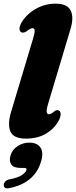

<svg xmlns="http://www.w3.org/2000/svg" viewBox="-32 -747 416 1052"><path d="M354 -587 232.5 -181Q221.5 -144.5 224 -132.8Q226.5 -121 236.5 -121Q247.5 -121 264.5 -136Q278.5 -147 289.5 -142Q298.5 -138 300.2 -124.5Q302 -111 291 -88.5Q268 -44 221.8 -15.8Q175.5 12.5 110.5 12.5Q40.5 12.5 24.5 -28Q8.5 -68.5 29.5 -136.5L148.5 -533Q159 -567 158 -579.8Q157 -592.5 145.5 -592.5Q134 -592.5 113.5 -575.5Q97.5 -565 86.5 -569.5Q76.5 -573 75 -586.8Q73.5 -600.5 84.5 -621Q111.5 -668 162.5 -697.5Q213.5 -727 272 -727Q336 -727 355 -689.8Q374 -652.5 354 -587ZM79.5 173Q43 173 30 154.5Q17 136 25 107Q33.5 74.5 63.2 54.5Q93 34.5 128.5 34.5Q169.5 34.5 188.2 59.2Q207 84 195 131Q162 255 20 283.5Q2.5 287.5 -5 281.8Q-12.5 276 -11.5 265.5Q-11 256 -4 248Q3 240 18 236Q65.5 227.5 87.5 212.5Q109.5 197.5 113 184.5Q116 173 101 173Z"/></svg>

Font: Fraunces 72pt S050 Black
Style: Italic
Weight: 900
Italic angle: -16°
Version: Version 1.000; ttfautohint (v1.8.3)